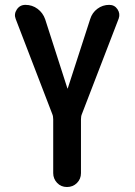

<svg xmlns="http://www.w3.org/2000/svg" viewBox="-20 -750 540 770"><path d="M189.5 -293 43 -673.8Q35.2 -693.4 47.4 -711.9Q59.6 -730.5 82 -730.5Q109.4 -730.5 130.9 -714.4Q152.3 -698.2 161.1 -672.9L250 -396.5Q250 -395.5 251 -395Q252 -394.5 252 -396.5L341.8 -673.8Q349.6 -699.2 370.6 -714.8Q391.6 -730.5 418 -730.5Q439.5 -730.5 451.2 -712.9Q462.9 -695.3 456.1 -675.8L308.6 -293Q304.7 -284.2 304.7 -271.5V-55.7Q304.7 -32.2 288.6 -16.1Q272.5 0 248.5 0Q224.6 0 209 -16.6Q193.4 -33.2 193.4 -55.7V-271.5Q193.4 -284.2 189.5 -293Z"/></svg>

Font: Rounded-X Mgen+ 1m medium
Style: Regular
Weight: 500
Designer: [Source Han Sans]
Ryoko NISHIZUKA  (kana & ideographs); Paul D. Hunt (Latin, Greek & Cyrillic); Wenlong ZHANG  (bopomofo
Version: Version 1.059.20150602